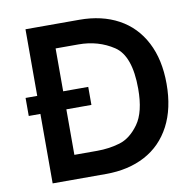

<svg xmlns="http://www.w3.org/2000/svg" viewBox="-79 -781 868 860"><g transform="rotate(-10 355.5 -350.5)"><path d="M672 -351Q672 -239 630.5 -160Q589 -81 513 -40.5Q437 0 335 0H92V-316H39V-398H92V-701H337Q439 -701 514.5 -660Q590 -619 631 -540Q672 -461 672 -351ZM543 -351Q543 -501 473.5 -547Q404 -593 314 -593H210V-398H324V-316H210V-109H314Q368 -109 417 -123.5Q466 -138 504.5 -191.5Q543 -245 543 -351Z"/></g></svg>

Font: Be Vietnam SemiBold
Style: Regular
Weight: 600
Designer: Gabriel Lam
Foundry: TypeRant
Version: Version 4.000